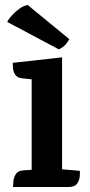

<svg xmlns="http://www.w3.org/2000/svg" viewBox="-20 -750 359 770"><path d="M229 -520V0H107V-432L68 -436Q49 -438 41 -450.5Q33 -463 32 -477.5Q31 -492 31 -498ZM229 -71 300 -65Q301 -60 300 -44Q299 -28 289.5 -14Q280 0 255 0H32Q33 -5 33.5 -20.5Q34 -36 43 -51Q52 -66 76 -67L107 -69ZM9 -662 216 -552Q234 -561 243.5 -572Q253 -583 258 -593L91 -730Q74 -727 57 -714.5Q40 -702 27 -687.5Q14 -673 9 -662Z"/></svg>

Font: Karma Variable Light
Style: Regular
Weight: 300
Designer: Joana Correia
Foundry: Indian Type Foundry
Version: Version 3.000